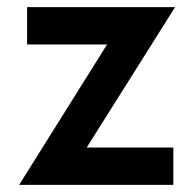

<svg xmlns="http://www.w3.org/2000/svg" viewBox="-20 -520 541 540"><path d="M472.5 -500 223.8 -105H467.5V0H33.8L281.2 -395H56.2V-500Z"/></svg>

Font: Now Medium
Style: Regular
Weight: 500
Designer: Alfredo Marco Pradil
Foundry: Alfredo Marco Pradil
Version: Version 1.002;PS 001.002;hotconv 1.0.88;makeotf.lib2.5.64775